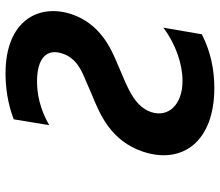

<svg xmlns="http://www.w3.org/2000/svg" viewBox="-70 -707 788 688"><g transform="rotate(-90 324.0 -363.0)"><path d="M353 11C416.5 11 482.2 -1.4 545.1 -33.7L568.9 -171.5C509.9 -127.5 439.3 -103 378.2 -103C291.5 -103 246.4 -154.8 266.3 -215.2C284.8 -270.2 343.4 -294.7 388.8 -314.6L448.9 -340.2C492.5 -359 583.1 -398.1 617.2 -500.7C655.5 -616.5 596.2 -737.2 404.5 -737.2C356.5 -737.2 296.9 -729.8 240.4 -707.7L219.5 -580.6C278.1 -614.3 331.7 -624.3 376.1 -624.3C460.9 -624.3 494.7 -588.8 476.2 -533.7C459.2 -482.2 414.8 -464.5 377.5 -448.9L324.6 -426.1C260.7 -399.5 163.4 -361.2 124.3 -244C78.5 -105.8 158 11 353 11Z"/></g></svg>

Font: TID UI Semi Bold
Style: Italic
Weight: 600
Italic angle: -9.39999°
Designer: The TID Project Authors
Foundry: Bakken & Bæck
Version: Version 1.001;hotconv 1.0.109;makeotfexe 2.5.65596